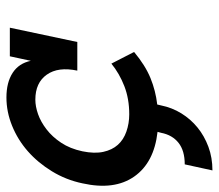

<svg xmlns="http://www.w3.org/2000/svg" viewBox="-79 -444 687 603"><g transform="rotate(-90 264.5 -142.5)"><path d="M402.8 -64.9Q360.8 -29.8 320.8 -13.4Q280.8 2.9 237.8 7.8L234.9 20Q228 54.2 210 83.5Q191.9 112.8 165.5 134.3Q139.2 155.8 105 168.5Q70.8 181.2 30.8 181.2L49.8 94.2Q92.8 94.2 117.4 74.7Q142.1 55.2 148.9 20L151.9 8.8Q55.2 -2 11.5 -64.5Q-32.2 -127 -9.8 -227.1Q1 -278.8 28.1 -323Q55.2 -367.2 91.1 -398.7Q127 -430.2 170.9 -448Q214.8 -465.8 259.8 -465.8Q307.1 -465.8 337.2 -446.3Q367.2 -426.8 375 -389.2L389.2 -455.1H479L434.1 -243.2H344.2Q356.9 -303.2 331.5 -339.1Q306.2 -375 252.9 -375Q231.9 -375 207.5 -366.5Q183.1 -357.9 159.7 -339.8Q136.2 -321.8 117.7 -293.9Q99.1 -266.1 90.8 -227.1Q83 -189 89.1 -161.4Q95.2 -133.8 111.1 -116Q127 -98.1 152.6 -89.1Q178.2 -80.1 207 -80.1Q255.9 -80.1 295.4 -95.5Q335 -110.8 366.2 -136.2Z"/></g></svg>

Font: Anonymous Pro
Style: Bold Italic
Weight: 700
Italic angle: -12°
Monospace: yes
Designer: Mark Simonson
Version: Version 1.003